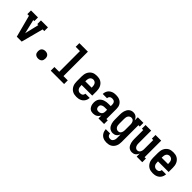

<svg xmlns="http://www.w3.org/2000/svg" viewBox="222 -2039 3555 3555"><g transform="rotate(45 2000.0 -261.0)"><path d="M186 0 71 -434H28V-530H211V-434H184L245 -177Q246 -171 247.5 -165Q249 -159 250 -153Q251 -159 252.5 -165Q254 -171 255 -177L316 -434H289V-530H472V-434H429L314 0Z M750 8Q730 8 711 2Q692 -4 678 -17.5Q664 -31 658.5 -50.5Q653 -70 653 -89Q653 -109 658.5 -128Q664 -147 678 -161Q692 -175 711 -181Q730 -187 750 -187Q770 -187 789 -181Q808 -175 822 -161Q836 -147 841.5 -128Q847 -109 847 -89Q847 -70 841.5 -50.5Q836 -31 822 -17.5Q808 -4 789 2Q770 8 750 8Z M1075 0V-96H1201V-639H1089V-735H1313V-96H1425V0Z M1752 8Q1725 8 1698 3Q1671 -2 1647 -15.5Q1623 -29 1605 -49.5Q1587 -70 1575.5 -94.5Q1564 -119 1559.5 -146Q1555 -173 1555 -200V-330Q1555 -357 1559.5 -384Q1564 -411 1575 -435.5Q1586 -460 1604 -480.5Q1622 -501 1645.5 -514.5Q1669 -528 1696 -533Q1723 -538 1750 -538Q1777 -538 1804 -533Q1831 -528 1854.5 -514.5Q1878 -501 1896 -480.5Q1914 -460 1925 -435.5Q1936 -411 1940.5 -384Q1945 -357 1945 -330V-217H1667V-200Q1667 -180 1670.5 -160Q1674 -140 1685 -123.5Q1696 -107 1714 -97.5Q1732 -88 1752 -88Q1766 -88 1780.5 -91.5Q1795 -95 1806 -103.5Q1817 -112 1823.5 -125.5Q1830 -139 1831 -153H1943Q1941 -130 1934 -107.5Q1927 -85 1914 -65.5Q1901 -46 1883 -31.5Q1865 -17 1843.5 -8Q1822 1 1798.5 4.5Q1775 8 1752 8ZM1667 -313H1833V-330Q1833 -350 1829.5 -369.5Q1826 -389 1816 -406Q1806 -423 1788 -432.5Q1770 -442 1750 -442Q1730 -442 1712 -432.5Q1694 -423 1684 -406Q1674 -389 1670.5 -369.5Q1667 -350 1667 -330Z M2188 8Q2169 8 2150 4Q2131 0 2115 -10.5Q2099 -21 2087 -37Q2075 -53 2068 -70.5Q2061 -88 2058 -107.5Q2055 -127 2055 -146Q2055 -172 2061 -198Q2067 -224 2082 -245.5Q2097 -267 2119 -282.5Q2141 -298 2165.5 -306.5Q2190 -315 2216 -318.5Q2242 -322 2269 -322H2325V-361Q2325 -377 2320.5 -392.5Q2316 -408 2305.5 -420Q2295 -432 2279.5 -437Q2264 -442 2248 -442Q2234 -442 2220 -438.5Q2206 -435 2195 -426Q2184 -417 2178.5 -403.5Q2173 -390 2173 -376H2061Q2061 -399 2067.5 -422Q2074 -445 2086.5 -464.5Q2099 -484 2117.5 -498.5Q2136 -513 2157.5 -522Q2179 -531 2202 -534.5Q2225 -538 2248 -538Q2273 -538 2297.5 -534Q2322 -530 2344 -520Q2366 -510 2384.5 -493.5Q2403 -477 2415 -455.5Q2427 -434 2432 -410Q2437 -386 2437 -361V-96H2472V0H2325V-77Q2316 -58 2302 -41.5Q2288 -25 2270 -13.5Q2252 -2 2231 3Q2210 8 2188 8ZM2234 -88Q2252 -88 2270 -94Q2288 -100 2301 -113Q2314 -126 2319.5 -144Q2325 -162 2325 -180V-226H2269Q2257 -226 2245.5 -225Q2234 -224 2222.5 -221Q2211 -218 2200.5 -212.5Q2190 -207 2182 -199Q2174 -191 2170.5 -179.5Q2167 -168 2167 -157Q2167 -143 2171 -129.5Q2175 -116 2184 -106Q2193 -96 2206.5 -92Q2220 -88 2234 -88Z M2747 213Q2723 213 2700 209Q2677 205 2655.5 195.5Q2634 186 2616.5 170Q2599 154 2587 134Q2575 114 2568.5 91Q2562 68 2561 45H2673Q2673 59 2678.5 73Q2684 87 2694 97.5Q2704 108 2718 112.5Q2732 117 2747 117Q2760 117 2772 113Q2784 109 2793.5 100Q2803 91 2809.5 79.5Q2816 68 2819.5 56Q2823 44 2824 31Q2825 18 2825 5V-81Q2818 -62 2806.5 -45Q2795 -28 2779 -15.5Q2763 -3 2743 2.5Q2723 8 2703 8Q2679 8 2656 0Q2633 -8 2615 -24Q2597 -40 2585.5 -61Q2574 -82 2567 -105Q2560 -128 2557.5 -152Q2555 -176 2555 -200V-330Q2555 -354 2557.5 -378Q2560 -402 2567 -425Q2574 -448 2585.5 -469Q2597 -490 2615 -506Q2633 -522 2656 -530Q2679 -538 2703 -538Q2723 -538 2743 -532.5Q2763 -527 2779 -514.5Q2795 -502 2806.5 -485Q2818 -468 2825 -449V-530H2972V-434H2937V5Q2937 32 2933 58.5Q2929 85 2918 109.5Q2907 134 2889.5 154.5Q2872 175 2849 188.5Q2826 202 2799.5 207.5Q2773 213 2747 213ZM2749 -88Q2762 -88 2774 -92Q2786 -96 2795.5 -105Q2805 -114 2810.5 -125.5Q2816 -137 2819.5 -149.5Q2823 -162 2824 -174.5Q2825 -187 2825 -200V-330Q2825 -343 2824 -355.5Q2823 -368 2819.5 -380.5Q2816 -393 2810.5 -404.5Q2805 -416 2795.5 -425Q2786 -434 2774 -438Q2762 -442 2749 -442Q2729 -442 2711.5 -432Q2694 -422 2684 -405.5Q2674 -389 2670.5 -369.5Q2667 -350 2667 -330V-200Q2667 -180 2670.5 -160.5Q2674 -141 2684 -124.5Q2694 -108 2711.5 -98Q2729 -88 2749 -88Z M3204 8Q3180 8 3157.5 0Q3135 -8 3118 -24.5Q3101 -41 3090.5 -62.5Q3080 -84 3074 -106.5Q3068 -129 3065.5 -152.5Q3063 -176 3063 -200V-434H3028V-530H3175V-200Q3175 -187 3176 -174.5Q3177 -162 3180.5 -150Q3184 -138 3189.5 -126.5Q3195 -115 3204 -106Q3213 -97 3225 -92.5Q3237 -88 3250 -88Q3263 -88 3275 -92.5Q3287 -97 3296 -106Q3305 -115 3310.5 -126.5Q3316 -138 3319.5 -150Q3323 -162 3324 -174.5Q3325 -187 3325 -200V-434H3289V-530H3437V-96H3472V0H3325V-81Q3318 -62 3306.5 -45Q3295 -28 3279 -15.5Q3263 -3 3243.5 2.5Q3224 8 3204 8Z M3752 8Q3725 8 3698 3Q3671 -2 3647 -15.5Q3623 -29 3605 -49.5Q3587 -70 3575.5 -94.5Q3564 -119 3559.5 -146Q3555 -173 3555 -200V-330Q3555 -357 3559.5 -384Q3564 -411 3575 -435.5Q3586 -460 3604 -480.5Q3622 -501 3645.5 -514.5Q3669 -528 3696 -533Q3723 -538 3750 -538Q3777 -538 3804 -533Q3831 -528 3854.5 -514.5Q3878 -501 3896 -480.5Q3914 -460 3925 -435.5Q3936 -411 3940.5 -384Q3945 -357 3945 -330V-217H3667V-200Q3667 -180 3670.5 -160Q3674 -140 3685 -123.5Q3696 -107 3714 -97.5Q3732 -88 3752 -88Q3766 -88 3780.5 -91.5Q3795 -95 3806 -103.5Q3817 -112 3823.5 -125.5Q3830 -139 3831 -153H3943Q3941 -130 3934 -107.5Q3927 -85 3914 -65.5Q3901 -46 3883 -31.5Q3865 -17 3843.5 -8Q3822 1 3798.5 4.5Q3775 8 3752 8ZM3667 -313H3833V-330Q3833 -350 3829.5 -369.5Q3826 -389 3816 -406Q3806 -423 3788 -432.5Q3770 -442 3750 -442Q3730 -442 3712 -432.5Q3694 -423 3684 -406Q3674 -389 3670.5 -369.5Q3667 -350 3667 -330Z"/></g></svg>

Font: Iosevka Slab
Style: Bold
Weight: 700
Monospace: yes
Designer: Belleve Invis
Foundry: Belleve Invis
Version: Version 11.1.1; ttfautohint (v1.8.3)